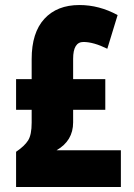

<svg xmlns="http://www.w3.org/2000/svg" viewBox="-20 -744 535 764"><path d="M296 -724Q375 -724 448 -684L407 -550Q352 -577 312 -577Q271 -577 271 -510V-429H399V-307H271V-257Q271 -184 205 -146H461V0H44V-140Q78 -163 92 -185.5Q106 -208 106 -256V-307H44V-429H106V-509Q106 -614 156.5 -669Q207 -724 296 -724Z"/></svg>

Font: Noto Sans Sinhala ExtraCondensed Black
Style: Regular
Weight: 900
Width: 2
Designer: Jelle Bosma - Monotype Design Team
Foundry: Monotype Imaging Inc.
Version: Version 2.006; ttfautohint (v1.8.4.7-5d5b)